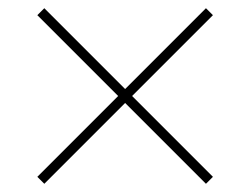

<svg xmlns="http://www.w3.org/2000/svg" viewBox="-20 -587 610 468"><path d="M482 -567 499 -550 302 -353 499 -156 482 -139 285 -336 88 -139 71 -156 268 -353 71 -550 88 -567 285 -370Z"/></svg>

Font: Noto Sans Hebrew Thin Thin
Style: Regular
Weight: 250
Version: Version 3.001